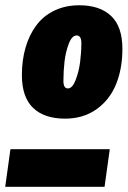

<svg xmlns="http://www.w3.org/2000/svg" viewBox="-39 -716 489 736"><path d="M265.1 -695.8Q343.8 -695.8 387 -654.8Q430.2 -613.8 430.2 -528.8Q430.2 -452.6 405.8 -392.8Q381.3 -333 330.8 -297.1Q280.3 -261.2 210 -261.2Q131.3 -261.2 88.1 -302.2Q44.9 -343.3 44.9 -428.2Q44.9 -485.8 59.1 -534.2Q73.2 -582.5 100.3 -618.9Q127.4 -655.3 169.7 -675.5Q211.9 -695.8 265.1 -695.8ZM204.1 -405.8Q204.1 -377 221.2 -377Q238.3 -377 250.7 -408.7Q263.2 -440.4 268.1 -478.3Q272.9 -516.1 272.9 -550.8Q272.9 -580.1 254.9 -580.1Q236.8 -580.1 224.6 -548.3Q212.4 -516.6 208.3 -479.5Q204.1 -442.4 204.1 -405.8ZM-19 0 1 -144H381.8L361.8 0Z"/></svg>

Font: Fira Sans Compressed Heavy
Style: Italic
Weight: 900
Width: 3
Italic angle: -8°
Designer: Carrois Corporate & Edenspiekermann AG
Foundry: Carrois Corporate GbR & Edenspiekermann AG
Version: Version 4.203;PS 004.203;hotconv 1.0.88;makeotf.lib2.5.64775